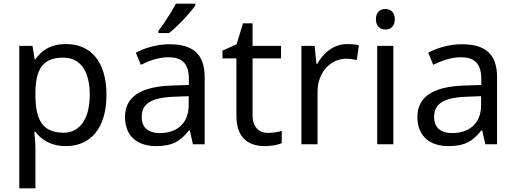

<svg xmlns="http://www.w3.org/2000/svg" viewBox="-20 -786 2809 1046"><path d="M340 -546C253 -546 205 -509 173 -463H169L157 -536H85V240H173V20C173 -5 169 -45 167 -68H173C204 -26 256 10 339 10C472 10 560 -86 560 -269C560 -454 472 -546 340 -546ZM324 -472C423 -472 469 -392 469 -270C469 -150 423 -63 326 -63C209 -63 173 -137 173 -269V-286C175 -411 215 -472 324 -472Z M1044 -756V-766H938C915 -721 872 -655 843 -618V-606H901C948 -642 1019 -719 1044 -756ZM903 -545C833 -545 767 -524 720 -499L747 -433C791 -454 842 -474 898 -474C968 -474 1009 -444 1009 -355V-323L918 -320C743 -315 661 -256 661 -149C661 -40 733 10 830 10C920 10 963 -17 1010 -76H1014L1031 0H1095V-365C1095 -490 1033 -545 903 -545ZM929 -259 1008 -262V-214C1008 -110 940 -61 850 -61C792 -61 752 -88 752 -148C752 -216 795 -254 929 -259Z M1440 -62C1391 -62 1356 -93 1356 -158V-468H1511V-536H1356V-659H1304L1269 -545L1192 -510V-468H1268V-156C1268 -26 1341 10 1425 10C1457 10 1496 3 1515 -6V-73C1498 -67 1466 -62 1440 -62Z M1872 -546C1797 -546 1742 -497 1708 -438H1704L1694 -536H1622V0H1710V-286C1710 -394 1783 -466 1866 -466C1884 -466 1907 -463 1924 -459L1935 -540C1917 -544 1892 -546 1872 -546Z M2080 -737C2051 -737 2028 -720 2028 -681C2028 -643 2051 -625 2080 -625C2107 -625 2131 -643 2131 -681C2131 -720 2107 -737 2080 -737ZM2123 -536H2035V0H2123Z M2496 -545C2426 -545 2360 -524 2313 -499L2340 -433C2384 -454 2435 -474 2491 -474C2561 -474 2602 -444 2602 -355V-323L2511 -320C2336 -315 2254 -256 2254 -149C2254 -40 2326 10 2423 10C2513 10 2556 -17 2603 -76H2607L2624 0H2688V-365C2688 -490 2626 -545 2496 -545ZM2522 -259 2601 -262V-214C2601 -110 2533 -61 2443 -61C2385 -61 2345 -88 2345 -148C2345 -216 2388 -254 2522 -259Z"/></svg>

Font: Noto Sans Nandinagari
Style: Regular
Weight: 400
Designer: Ek Type
Foundry: Ek Type
Version: Version 1.002